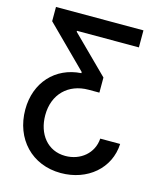

<svg xmlns="http://www.w3.org/2000/svg" viewBox="-135 -824 954 1137"><g transform="rotate(15 342.0 -255.5)"><path d="M642 -41.9H519.9C514.2 49 438.6 110.8 345.9 110.8C236.9 110.8 169.4 23.4 169.4 -92C169.4 -221.9 256 -303.6 378.2 -303.6H444.6V-396.3L221.6 -617.2V-622.9H601.2V-727.3H65V-639.9L311.8 -394.5V-387.4C154.8 -377.5 46.5 -259.6 46.5 -94.1C46.5 85.6 168.7 215.6 346.2 215.6C509.6 215.6 635.3 109.4 642 -41.9Z"/></g></svg>

Font: Magic Ui Pro Semi Bold
Style: Regular
Weight: 600
Designer: Stefan Endress, Andreas Faust
Version: Version 1.000;FEAKit 1.0